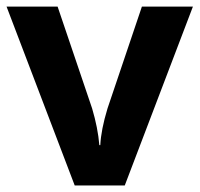

<svg xmlns="http://www.w3.org/2000/svg" viewBox="-20 -566 609 586"><path d="M360.8 0 568.8 -545.9H413.1L308.1 -234.9C294.9 -191.4 287.6 -154.3 286.1 -123H283.2C280.3 -158.2 272.9 -195.3 261.2 -234.9L155.8 -545.9H0L208 0Z"/></svg>

Font: Sahel
Style: Bold
Weight: 700
Foundry: Saber Rastikerdar (saber.rastikerdar@gmail.com)
Version: Version 3.4.0